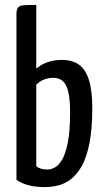

<svg xmlns="http://www.w3.org/2000/svg" viewBox="-20 -755 425 785"><path d="M163.6 10Q124 10 94.7 1.9Q65.4 -6.3 47.3 -20V-697.3Q47.3 -716.3 53.7 -724.2Q60.1 -732.1 77.6 -733.5Q95.1 -735 128.3 -735V-474.7Q148.6 -491.5 174.5 -500.7Q200.4 -510 234.8 -510Q275.2 -510 302.1 -491.2Q329.1 -472.4 343.2 -429.3Q357.3 -386.2 357.3 -313Q357.3 -226.6 345.5 -168Q333.6 -109.5 313.3 -74.3Q292.9 -39.1 267.7 -20.7Q242.6 -2.4 215.7 3.8Q188.9 10 163.6 10ZM175 -61.9Q188 -61.9 203.9 -70.1Q219.8 -78.3 234 -102.3Q248.2 -126.3 257.4 -172.9Q266.6 -219.4 266.6 -295.5Q266.6 -349.2 259 -380.1Q251.3 -411 236.4 -423.9Q221.5 -436.8 198 -436.8Q179 -436.8 161.4 -430.4Q143.7 -424.1 128.3 -409V-75.2Q134.8 -69.8 146.1 -65.9Q157.4 -61.9 175 -61.9Z"/></svg>

Font: Yanone Kaffeesatz ExtraLight
Style: Regular
Weight: 200
Designer: Yanone (Cyrillic: Daniel Pouzeot, Huerta Tipografica, and Cyreal)
Foundry: Yanone
Version: Version 2.003